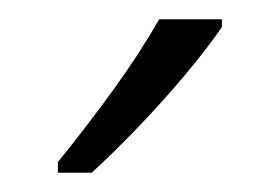

<svg xmlns="http://www.w3.org/2000/svg" viewBox="-20 -785 290 199"><path d="M210 -757Q195 -735 171.5 -707Q148 -679 122 -652Q96 -625 75 -606H40V-617Q70 -654 97.5 -692Q125 -730 145 -765H210Z"/></svg>

Font: Noto Sans Telugu Condensed Light
Style: Regular
Weight: 300
Width: 3
Designer: Jelle Bosma - Monotype Design Team
Foundry: Monotype Imaging Inc.
Version: Version 2.005; ttfautohint (v1.8.4.7-5d5b)